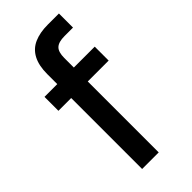

<svg xmlns="http://www.w3.org/2000/svg" viewBox="-230 -769 819 819"><g transform="rotate(-45 179.0 -360.0)"><path d="M98 0V-572Q98 -624 115.5 -657Q133 -690 167 -705Q201 -720 249 -720H316V-635H265Q229 -635 213.5 -620.5Q198 -606 198 -570V0ZM21 -428V-512H324V-428Z"/></g></svg>

Font: DM Sans 12pt Medium
Style: Regular
Weight: 500
Version: Version 4.004;gftools[0.9.30]